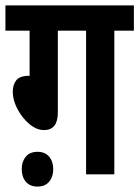

<svg xmlns="http://www.w3.org/2000/svg" viewBox="-20 -642 513 707"><path d="M193 -529V-228Q193 -163 142 -163Q115 -163 88.5 -185Q62 -207 44.5 -240Q27 -273 27 -304Q27 -330 40 -346.5Q53 -363 88 -363L89 -361V-529H0V-622H473V-529H401V0H297V-529ZM60 -19Q60 -47 75 -65Q90 -83 118 -83Q146 -83 161 -65Q176 -47 176 -19Q176 9 161 27Q146 45 118 45Q90 45 75 27Q60 9 60 -19Z"/></svg>

Font: Noto Sans ExtraCondensed SemiBold
Style: Regular
Weight: 600
Width: 2
Designer: Monotype Design Team
Foundry: Monotype Imaging Inc.
Version: Version 2.013; ttfautohint (v1.8.4.7-5d5b)